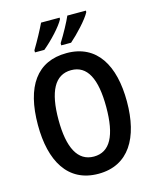

<svg xmlns="http://www.w3.org/2000/svg" viewBox="-136 -1029 915 1130"><g transform="rotate(-15 321.5 -463.5)"><path d="M498 -928V-937H385C371 -904 336 -839 305 -790V-777H365C408 -814 478 -888 498 -928ZM338 -928V-937H225C209 -903 176 -841 145 -790V-777H202C252 -818 317 -887 338 -928ZM593 -358C593 -578 508 -725 323 -725C142 -725 51 -594 51 -359C51 -141 135 10 322 10C507 10 593 -138 593 -358ZM176 -358C176 -529 223 -621 323 -621C421 -621 467 -531 467 -358C467 -185 421 -95 322 -95C224 -95 176 -187 176 -358Z"/></g></svg>

Font: Noto Sans Gujarati UI Condensed SemiBold
Style: Regular
Weight: 600
Width: 3
Designer: Jelle Bosma - Monotype Design Team, Universal Thirst
Foundry: Monotype Imaging Inc.
Version: Version 2.106